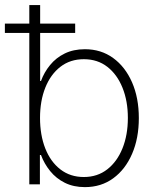

<svg xmlns="http://www.w3.org/2000/svg" viewBox="-33 -748 638 779"><path d="M311.5 11.2Q265.6 11.2 230.2 -6.3Q194.8 -23.9 170.7 -53.7Q146.5 -83.5 133.3 -119.1H128.9V0H85.9V-727.5H129.9V-419.4H133.3Q146 -454.6 170.2 -484.1Q194.3 -513.7 229.7 -531Q265.1 -548.3 311.5 -548.3Q377 -548.3 426 -512.7Q475.1 -477.1 502.7 -414.1Q530.3 -351.1 530.3 -269Q530.3 -187 502.9 -123.8Q475.6 -60.5 426.5 -24.7Q377.4 11.2 311.5 11.2ZM307.1 -29.8Q362.3 -29.8 402.3 -61Q442.4 -92.3 464.1 -146.5Q485.8 -200.7 485.8 -269.5Q485.8 -337.9 464.1 -391.8Q442.4 -445.8 402.6 -476.8Q362.8 -507.8 307.1 -507.8Q252 -507.8 212.2 -477.1Q172.4 -446.3 150.9 -392.6Q129.4 -338.9 129.4 -269.5Q129.4 -200.2 150.6 -146Q171.9 -91.8 211.9 -60.8Q252 -29.8 307.1 -29.8ZM-13.2 -614.3V-652.3H272V-614.3Z"/></svg>

Font: Inter 17pt ExtraLight
Style: Regular
Weight: 250
Version: Version 4.001;git-66647c0bb